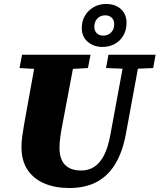

<svg xmlns="http://www.w3.org/2000/svg" viewBox="-20 -927 802 965"><path d="M218 -577 78 -585 91 -652H435L422 -585L281 -577ZM328 18Q257 18 203 -5Q149 -28 118.5 -73.5Q88 -119 88 -188Q88 -212 91.5 -239.5Q95 -267 100 -295L112 -362Q121 -411 129.5 -459Q138 -507 147 -555.5Q156 -604 164 -652H360L294 -303Q288 -273 283.5 -242Q279 -211 279 -183Q279 -149 290 -123.5Q301 -98 325.5 -84Q350 -70 388 -70Q426 -70 454.5 -89Q483 -108 503 -147Q523 -186 534 -246L609 -652H686L612 -250Q595 -161 558.5 -101.5Q522 -42 465 -12Q408 18 328 18ZM615 -581 513 -585 525 -652H762L750 -585L654 -581ZM495 -691Q452 -691 421.5 -716.5Q391 -742 391 -786Q391 -822 407.5 -849Q424 -876 451.5 -891.5Q479 -907 513 -907Q560 -907 588 -881Q616 -855 616 -812Q616 -776 600 -748.5Q584 -721 556.5 -706Q529 -691 495 -691ZM499 -748Q522 -748 538 -763.5Q554 -779 554 -806Q554 -826 541.5 -838Q529 -850 508 -850Q485 -850 469.5 -834Q454 -818 454 -792Q454 -773 466 -760.5Q478 -748 499 -748Z"/></svg>

Font: Source Serif 4 Black
Style: Italic
Weight: 900
Italic angle: -12°
Designer: Frank Grießhammer
Foundry: Adobe Systems Incorporated
Version: Version 4.004;hotconv 1.0.116;makeotfexe 2.5.65601